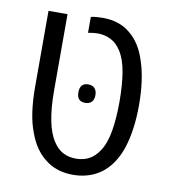

<svg xmlns="http://www.w3.org/2000/svg" viewBox="-75 -705 693 781"><g transform="rotate(10 271.0 -315.0)"><path d="M277.3 9.8Q243.2 9.8 213.9 0.2Q184.6 -9.3 161.1 -28.8Q139.6 -45.4 122.3 -70.1Q105 -94.7 92.8 -127.9Q78.1 -165 71.3 -211.9Q64.5 -258.8 64.5 -316.4V-629.9H143.1V-316.4Q143.1 -241.7 153.6 -189.7Q164.1 -137.7 185.1 -107.4Q201.7 -81.5 225.1 -69.3Q248.5 -57.1 278.3 -57.1Q309.6 -57.1 333 -70.1Q356.4 -83 373 -108.4Q395 -140.6 404.1 -194.1Q413.1 -247.6 413.1 -315.9Q413.1 -382.8 404.5 -435.5Q396 -488.3 375 -521Q356.9 -549.3 332.5 -561.5Q308.1 -573.7 279.8 -574.2Q269.5 -574.2 259.5 -573Q249.5 -571.8 238.3 -569.8V-635.7Q250.5 -638.2 263.7 -639.2Q276.9 -640.1 288.6 -640.1Q320.8 -640.1 349.1 -631.1Q377.4 -622.1 400.4 -603Q423.3 -585 440.9 -557.4Q458.5 -529.8 469.7 -492.7Q481.4 -457.5 487.5 -413.1Q493.7 -368.7 493.7 -315.9Q493.7 -263.7 487.5 -219.7Q481.4 -175.8 470.2 -140.6Q457.5 -101.6 437.7 -72.5Q418 -43.5 392.1 -24.9Q367.7 -7.3 338.6 1.2Q309.6 9.8 277.3 9.8ZM275.9 -287.1Q241.7 -287.1 241.7 -324.7Q241.7 -344.2 250.5 -353.8Q259.3 -363.3 275.9 -363.3Q293.5 -363.3 302.7 -353.3Q312 -343.3 312 -324.7Q312 -306.6 302.7 -296.9Q293.5 -287.1 275.9 -287.1Z"/></g></svg>

Font: Open Sans SemiCondensed
Style: Regular
Weight: 400
Width: 4
Designer: Monotype Design Team
Foundry: Monotype Imaging Inc.
Version: Version 3.000